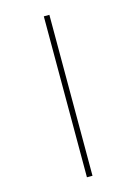

<svg xmlns="http://www.w3.org/2000/svg" viewBox="-146 -839 830 1165"><g transform="rotate(-15 269.0 -256.5)"><path d="M250 -762V249H285V-762Z"/></g></svg>

Font: Noto Sans Lao ExtraLight
Style: Regular
Weight: 200
Designer: Monotype Design Team
Foundry: Monotype Imaging Inc.
Version: Version 2.003